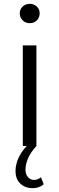

<svg xmlns="http://www.w3.org/2000/svg" viewBox="-20 -762 309 1002"><path d="M99 0V-525H170V0ZM135 -641Q113 -641 98 -656Q83 -671 83 -692Q83 -713 98 -727.5Q113 -742 135 -742Q157 -742 172 -728Q187 -714 187 -693Q187 -671 172.5 -656Q158 -641 135 -641ZM149 220Q112 220 86.5 196.5Q61 173 61 130Q61 94 79.5 56Q98 18 139 -19L170 0Q139 34 126 65Q113 96 113 123Q113 148 126 162.5Q139 177 157 177Q177 177 194 163L208 200Q185 220 149 220Z"/></svg>

Font: Montserrat Thin
Style: Regular
Weight: 400
Version: Version 9.000